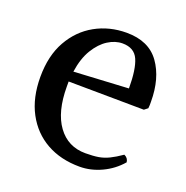

<svg xmlns="http://www.w3.org/2000/svg" viewBox="-102 -611 699 722"><g transform="rotate(20 247.5 -250.0)"><path d="M143 -250Q143 -149 183.5 -93.5Q224 -38 294 -38Q325 -38 346 -41.5Q367 -45 387.5 -55Q408 -65 434 -83Q450 -76 452 -59Q421 -23 378 -3Q335 17 291 17Q215 17 158 -15Q101 -47 69 -107Q37 -167 37 -250Q37 -335 70.5 -394.5Q104 -454 160.5 -485.5Q217 -517 286 -517Q375 -517 417.5 -457.5Q460 -398 460 -304Q460 -297 460 -291Q460 -285 459 -278L445 -267L143 -270ZM285 -474Q256 -474 227.5 -456Q199 -438 177 -402Q155 -366 147 -311L365 -323Q365 -400 348.5 -437Q332 -474 285 -474Z"/></g></svg>

Font: Alike
Style: Regular
Weight: 400
Designer: Sveta Sebyakina
Foundry: Cyreal (www.cyreal.org)
Version: Version 1.301; ttfautohint (v1.8.4.7-5d5b)